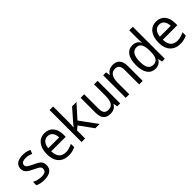

<svg xmlns="http://www.w3.org/2000/svg" viewBox="243 -1987 3224 3224"><g transform="rotate(-45 1855.0 -375.0)"><path d="M246 10C380 10 449 -43 449 -143C449 -234 393 -261 303 -304C212 -347 178 -365 178 -407C178 -451 214 -475 284 -475C323 -475 361 -467 410 -445L438 -513C386 -537 341 -547 286 -547C165 -547 94 -498 94 -404C94 -319 154 -288 244 -244C343 -196 364 -183 364 -141C364 -93 337 -62 252 -62C185 -62 131 -81 87 -104V-24C127 -2 182 10 246 10Z M831 10C887 10 937 -2 989 -27V-105C936 -80 889 -63 834 -63C728 -63 670 -121 666 -250H1011V-300C1011 -448 934 -547 803 -547C665 -547 580 -441 580 -265C580 -88 675 10 831 10ZM926 -321H668C677 -417 725 -474 802 -474C881 -474 924 -412 926 -321Z M1137 0H1221V-191L1286 -245L1464 0H1565L1344 -304L1552 -536H1448L1275 -339C1252 -314 1236 -293 1216 -265H1215C1219 -315 1221 -360 1221 -405V-760H1137Z M1817 10C1884 10 1937 -15 1966 -72H1971L1984 0H2054V-536H1970V-258C1970 -133 1932 -62 1843 -62C1769 -62 1735 -98 1735 -191V-536H1651V-176C1651 -50 1709 10 1817 10Z M2186 0H2270V-278C2270 -403 2314 -474 2404 -474C2474 -474 2505 -431 2505 -345V0H2589V-352C2589 -487 2527 -547 2424 -547C2357 -547 2300 -519 2272 -462H2267L2255 -536H2186Z M2887 10C2959 10 3004 -26 3030 -72H3034L3048 0H3114V-760H3030V-547C3030 -522 3032 -493 3036 -467H3031C3004 -512 2960 -547 2891 -547C2767 -547 2695 -450 2695 -268C2695 -84 2770 10 2887 10ZM2910 -63C2819 -63 2782 -129 2782 -260C2782 -402 2825 -474 2913 -474C3004 -474 3031 -394 3031 -267V-247C3031 -134 2998 -63 2910 -63Z M3481 10C3537 10 3587 -2 3639 -27V-105C3586 -80 3539 -63 3484 -63C3378 -63 3320 -121 3316 -250H3661V-300C3661 -448 3584 -547 3453 -547C3315 -547 3230 -441 3230 -265C3230 -88 3325 10 3481 10ZM3576 -321H3318C3327 -417 3375 -474 3452 -474C3531 -474 3574 -412 3576 -321Z"/></g></svg>

Font: Noto Sans Mono Condensed
Style: Regular
Weight: 400
Width: 3
Designer: Monotype Design Team
Foundry: Monotype Imaging Inc.
Version: Version 2.014